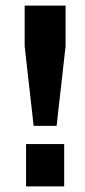

<svg xmlns="http://www.w3.org/2000/svg" viewBox="-20 -665 302 685"><path d="M182 -216H100L68 -500V-645H214V-500ZM209 0H73V-151H209Z"/></svg>

Font: Gemunu Libre ExtraLight ExtraBold
Style: Regular
Weight: 800
Version: Version 1.100